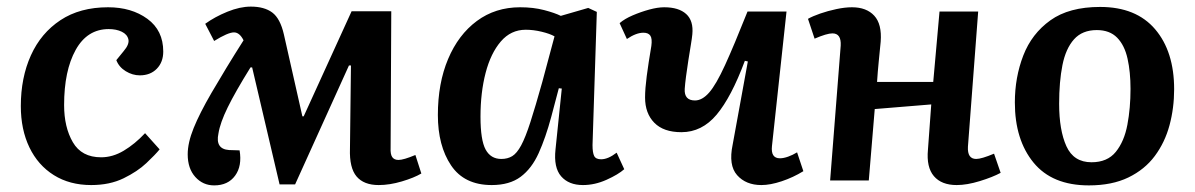

<svg xmlns="http://www.w3.org/2000/svg" viewBox="-20 -546 3617 581"><path d="M307 -524Q378 -524 426 -489Q474 -454 474 -390Q474 -358 454.5 -338Q435 -318 403 -318Q381 -318 360.5 -330.5Q340 -343 332 -364L354 -391Q372 -412 368.5 -427Q365 -442 348.5 -450Q332 -458 309 -458Q244 -458 209 -395Q174 -332 174 -228Q174 -161 200.5 -115.5Q227 -70 286 -70Q321 -70 354.5 -90Q388 -110 419 -143L463 -94Q450 -78 423 -52.5Q396 -27 354 -6.5Q312 14 256 14Q191 14 143 -16Q95 -46 69 -100Q43 -154 43 -225Q43 -311 73.5 -378.5Q104 -446 163 -485Q222 -524 307 -524Z M873 12H826L743 -342H738Q692 -268 669 -221Q646 -174 641 -142Q631 -95 673 -92L705 -91Q713 -44 691.5 -14.5Q670 15 628 15Q594 15 571 -10.5Q548 -36 548 -79Q548 -114 566 -158.5Q584 -203 620 -265Q641 -301 665 -340.5Q689 -380 717 -424Q705 -448 688 -448Q670 -448 628 -422L601 -474Q630 -495 668 -510.5Q706 -526 739 -526Q780 -526 804 -508Q828 -490 839 -442L895 -194H899L1044 -512H1164L1162 -99Q1161 -79 1167 -70.5Q1173 -62 1186 -62Q1201 -62 1237 -77L1255 -21Q1233 -8 1196 3Q1159 14 1126 14Q1081 14 1059 -12Q1037 -38 1039 -96L1042 -348H1036Z M1773 -107Q1773 -84 1778 -74Q1783 -64 1799 -64Q1820 -64 1846 -84L1869 -34Q1851 -18 1815.5 -2Q1780 14 1744 14Q1701 14 1678 -12.5Q1655 -39 1661 -94L1680 -278L1671 -279L1648 -192Q1631 -129 1610 -82.5Q1589 -36 1555.5 -11Q1522 14 1468 14Q1385 14 1345 -45.5Q1305 -105 1305 -198Q1305 -294 1336 -367.5Q1367 -441 1423 -482.5Q1479 -524 1554 -524Q1594 -524 1626.5 -515.5Q1659 -507 1677 -498L1760 -522L1786 -510ZM1497 -65Q1516 -65 1530 -73.5Q1544 -82 1557 -106Q1570 -130 1585 -176.5Q1600 -223 1621 -298L1658 -436Q1644 -444 1619 -450Q1594 -456 1571 -456Q1526 -456 1495.5 -420.5Q1465 -385 1449.5 -325.5Q1434 -266 1434 -193Q1434 -122 1449.5 -93.5Q1465 -65 1497 -65Z M1855 -476Q1870 -489 1894.5 -499.5Q1919 -510 1944.5 -517Q1970 -524 1990 -524Q2034 -524 2056.5 -503.5Q2079 -483 2075 -442Q2074 -431 2070.5 -410Q2067 -389 2063 -363.5Q2059 -338 2056 -315Q2053 -292 2052 -277Q2050 -242 2083 -242Q2105 -242 2126 -266Q2147 -290 2174 -349Q2201 -408 2242 -511H2360L2316 -104Q2312 -67 2340 -67Q2351 -67 2365 -72Q2379 -77 2392 -85L2411 -28Q2380 -9 2345.5 2.5Q2311 14 2284 14Q2237 14 2210.5 -16Q2184 -46 2197 -108L2243 -360L2234 -362Q2193 -252 2148.5 -199Q2104 -146 2042 -146Q1988 -146 1960 -174.5Q1932 -203 1932 -251Q1932 -277 1937 -315.5Q1942 -354 1951 -407Q1954 -429 1948 -438Q1942 -447 1927 -447Q1905 -447 1877 -428Z M2798 -230 2627 -216 2609 0H2492L2524 -408Q2526 -445 2499 -445Q2482 -445 2445 -429L2425 -489Q2439 -497 2462 -505Q2485 -513 2511 -518.5Q2537 -524 2558 -524Q2602 -524 2625.5 -498.5Q2649 -473 2645 -420Q2642 -389 2639 -359Q2636 -329 2634 -298H2804L2823 -511H2940L2909 -102Q2907 -65 2934 -65Q2950 -65 2988 -81L3008 -23Q2984 -10 2945 2Q2906 14 2875 14Q2829 14 2806 -13Q2783 -40 2788 -93Z M3275 15Q3164 15 3107.5 -54Q3051 -123 3051 -236Q3051 -312 3076.5 -378Q3102 -444 3158.5 -484.5Q3215 -525 3309 -525Q3418 -525 3475.5 -457.5Q3533 -390 3533 -276Q3533 -219 3519 -167Q3505 -115 3474.5 -74Q3444 -33 3394.5 -9Q3345 15 3275 15ZM3283 -55Q3331 -55 3356.5 -86.5Q3382 -118 3391.5 -168.5Q3401 -219 3401 -277Q3401 -328 3392 -368.5Q3383 -409 3360.5 -432Q3338 -455 3299 -455Q3255 -455 3230 -427Q3205 -399 3195 -349Q3185 -299 3185 -232Q3185 -152 3207 -103.5Q3229 -55 3283 -55Z"/></svg>

Font: Literata 12pt SemiBold
Style: Italic
Weight: 600
Italic angle: -2°
Designer: Latin by Veronika Burian and Jose Scaglione. Greek by Irene Vlachou. Cyrillic by Vera Evstafieva
Foundry: TypeTogether
Version: Version 3.002